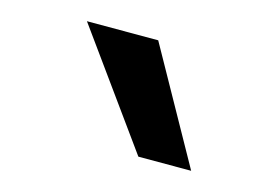

<svg xmlns="http://www.w3.org/2000/svg" viewBox="-57 -957 814 562"><g transform="rotate(15 350.0 -676.0)"><path d="M146 -848H362L554 -504H394Z"/></g></svg>

Font: Martian Mono ExtraBold
Style: Regular
Weight: 800
Monospace: yes
Designer: Roman Shamin
Foundry: Evil Martians
Version: Version 1.000; ttfautohint (v1.8.4.7-5d5b)